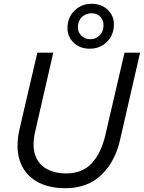

<svg xmlns="http://www.w3.org/2000/svg" viewBox="-20 -982 759 1013"><path d="M325 11Q232 11 169.5 -27Q107 -65 84 -135.5Q61 -206 84 -305L177 -704H261L165 -285Q149 -213 165.5 -164.5Q182 -116 225 -91.5Q268 -67 330 -67Q414 -67 463.5 -120Q513 -173 535 -266L637 -704H719L613 -242Q587 -128 514 -58.5Q441 11 325 11ZM464 -962Q515 -962 548 -930.5Q581 -899 581 -854Q581 -798 544.5 -761.5Q508 -725 453 -725Q402 -725 369 -756.5Q336 -788 336 -833Q336 -889 372.5 -925.5Q409 -962 464 -962ZM463 -912Q433 -912 412 -892Q391 -872 391 -838Q391 -811 410 -793Q429 -775 456 -775Q485 -775 505.5 -795Q526 -815 526 -849Q526 -876 509 -894Q492 -912 463 -912Z"/></svg>

Font: Prodigy Sans
Style: Italic
Weight: 400
Italic angle: -13°
Designer: Wei Huang
Foundry: Wei Huang
Version: Version 1.003; ttfautohint (v1.8.3)